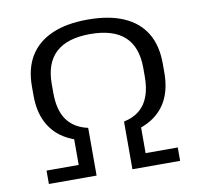

<svg xmlns="http://www.w3.org/2000/svg" viewBox="-79 -792 922 876"><g transform="rotate(-10 382.0 -354.0)"><path d="M299 -164Q229 -173 180 -203.5Q131 -234 105 -285.5Q79 -337 79 -410V-451Q79 -535 114 -592Q149 -649 216.5 -678.5Q284 -708 382 -708Q481 -708 548.5 -678.5Q616 -649 650.5 -592Q685 -535 685 -451V-410Q685 -337 659.5 -285.5Q634 -234 584.5 -203.5Q535 -173 465 -164V-221Q508 -230 536.5 -253Q565 -276 579.5 -314.5Q594 -353 594 -406V-447Q594 -544 541 -592.5Q488 -641 382 -641Q276 -641 223 -592.5Q170 -544 170 -447V-406Q170 -325 202.5 -280Q235 -235 299 -221ZM78 -62H227V-209H299V0H78ZM465 -209H537V-62H686V0H465Z"/></g></svg>

Font: Pathway Extreme 72pt Medium
Style: Regular
Weight: 500
Designer: Eduardo Rodriguez Tunni
Foundry: Eduardo Rodriguez Tunni
Version: Version 1.001;gftools[0.9.26]